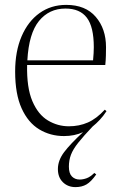

<svg xmlns="http://www.w3.org/2000/svg" viewBox="-20 -543 493 786"><path d="M289 223Q258 223 237.5 203Q217 183 217 149Q217 114 242 80.5Q267 47 320 -2Q285 14 242 14Q186 14 140.5 -13.5Q95 -41 68.5 -99.5Q42 -158 42 -250Q42 -333 68.5 -394.5Q95 -456 142 -489.5Q189 -523 251 -523Q330 -523 372 -474Q414 -425 414 -350Q414 -335 413.5 -315.5Q413 -296 411 -277H91Q89 -184 112.5 -129Q136 -74 176 -50Q216 -26 262 -26Q304 -26 339.5 -41.5Q375 -57 409 -94L416 -88Q403 -68 388.5 -52.5Q374 -37 359 -25Q322 14 300.5 41Q279 68 270.5 90.5Q262 113 262 139Q262 167 274.5 179.5Q287 192 306 192Q320 192 335 186.5Q350 181 366 165L374 171Q353 201 334 212Q315 223 289 223ZM92 -296H361Q364 -328 364 -350Q364 -433 335.5 -470.5Q307 -508 248 -508Q181 -508 139.5 -457Q98 -406 92 -296Z"/></svg>

Font: Display Extralight
Style: Regular
Weight: 200
Designer: Latin by Veronika Burian and Jose Scaglione. Greek by Irene Vlachou. Cyrillic by Vera Evstafieva.
Foundry: TypeTogether
Version: Version 3.002